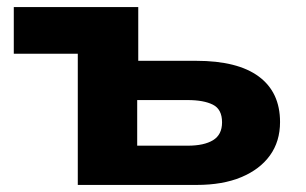

<svg xmlns="http://www.w3.org/2000/svg" viewBox="-20 -523 866 543"><path d="M200 0V-371H19V-503H371V-351H535Q652 -351 712 -306.5Q772 -262 772 -178Q772 -123 743.5 -83.5Q715 -44 662.5 -22Q610 0 536 0ZM368 -111H511Q557 -111 582.5 -126.5Q608 -142 608 -177Q608 -214 582 -227Q556 -240 511 -240H368Z"/></svg>

Font: Nunito Sans 7pt SemiExpanded ExtraBold
Style: Regular
Weight: 800
Width: 6
Designer: Vernon Adams
Foundry: Vernon Adams
Version: Version 3.101;gftools[0.9.27]